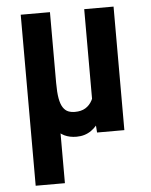

<svg xmlns="http://www.w3.org/2000/svg" viewBox="-53 -572 642 818"><g transform="rotate(-5 268.5 -162.5)"><path d="M337.9 -528.3H463.4V0H346.7L337.9 -122.1ZM355 -245.6 402.3 -246.6Q402.3 -190.9 393.3 -144Q384.3 -97.2 366.5 -62.5Q348.6 -27.8 321.5 -8.8Q294.4 10.3 258.3 10.3Q229 10.3 206.5 -0.5Q184.1 -11.2 167.5 -34.4Q150.9 -57.6 138.7 -94.7L123 -225.6H191.4Q191.4 -185.1 196 -159.4Q200.7 -133.8 210 -119.9Q219.2 -106 231.9 -100.8Q244.6 -95.7 260.7 -95.7Q287.6 -95.7 305.7 -106.7Q323.7 -117.7 334.5 -137.9Q345.2 -158.2 350.1 -185.8Q355 -213.4 355 -245.6ZM66.4 -528.3H191.4V203.1H66.4Z"/></g></svg>

Font: Roboto Condensed SemiBold
Style: Regular
Weight: 600
Designer: Christian Robertson
Foundry: Google
Version: Version 3.008; 2023